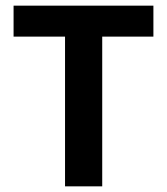

<svg xmlns="http://www.w3.org/2000/svg" viewBox="-20 -659 590 679"><path d="M210 0V-614.5H341.5V0ZM28 -529.5V-639H522.5V-529.5Z"/></svg>

Font: Anek Latin Medium SemiBold
Style: Regular
Weight: 600
Version: Version 1.003